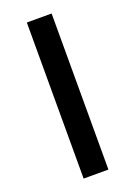

<svg xmlns="http://www.w3.org/2000/svg" viewBox="-143 -801 606 859"><g transform="rotate(-20 160.0 -371.5)"><path d="M100.5 0V-743H218.5V0Z"/></g></svg>

Font: Merriweather Sans
Style: Regular
Weight: 400
Designer: Eben Sorkin
Foundry: Eben Sorkin
Version: Version 1.008; ttfautohint (v1.7.19-72a1) -l 8 -r 50 -G 200 